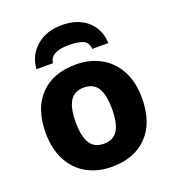

<svg xmlns="http://www.w3.org/2000/svg" viewBox="-142 -887 908 1006"><g transform="rotate(-20 312.5 -384.0)"><path d="M311 10Q233 10 172.5 -23.5Q112 -57 78 -121.5Q44 -186 44 -275Q44 -411 115.5 -485Q187 -559 314 -559Q392 -559 452.5 -525.5Q513 -492 547 -428Q581 -364 581 -275Q581 -139 509 -64.5Q437 10 311 10ZM313 -118Q366 -118 390 -157Q414 -196 414 -275Q414 -354 390 -392.5Q366 -431 312 -431Q260 -431 235.5 -392.5Q211 -354 211 -275Q211 -196 235 -157Q259 -118 313 -118ZM514 -606H424Q421 -644 393 -655.5Q365 -667 314 -667Q211 -667 205 -606H113Q118 -682 173.5 -730Q229 -778 315 -778Q404 -778 457 -731.5Q510 -685 514 -606Z"/></g></svg>

Font: Noto Sans UI ExtraBold
Style: Regular
Weight: 800
Designer: Monotype Design Team
Foundry: Monotype Imaging Inc.
Version: Version 1.001